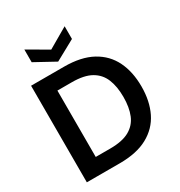

<svg xmlns="http://www.w3.org/2000/svg" viewBox="-209 -1062 1129 1205"><g transform="rotate(-30 355.5 -459.0)"><path d="M68 0V-700H307Q430 -700 509.5 -656.5Q589 -613 627.5 -534.5Q666 -456 666 -350Q666 -244 627.5 -165.5Q589 -87 509.5 -43.5Q430 0 307 0ZM196 -110H301Q389 -110 440 -138.5Q491 -167 513 -220.5Q535 -274 535 -350Q535 -425 513 -479Q491 -533 440 -562Q389 -591 301 -591H196ZM291 -746 145 -826V-918L291 -833L437 -918V-826Z"/></g></svg>

Font: DeepMind Sans
Style: Bold
Weight: 700
Designer: Jonny Pinhorn / Modifications: Colophon Foundry
Foundry: Colophon Foundry
Version: Version 1.002; ttfautohint (v1.8.2)